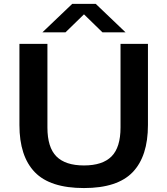

<svg xmlns="http://www.w3.org/2000/svg" viewBox="-20 -968 870 998"><path d="M416.5 9.5Q240.5 9.5 160.8 -73.2Q81 -156 81 -318V-740H226.5V-305.5Q226.5 -202 273.2 -155Q320 -108 416.5 -108Q513 -108 559.8 -155Q606.5 -202 606.5 -305.5V-740H749V-318Q749 -156 669.8 -73.2Q590.5 9.5 416.5 9.5ZM200.5 -800 355.5 -948H477.5L632.5 -800H512.5L416.5 -893.5L320.5 -800Z"/></svg>

Font: Encode Sans Expanded Expanded SemiBold
Style: Regular
Weight: 600
Width: 7
Designer: Multiple Designers
Foundry: Impallari Type
Version: Version 3.000; ttfautohint (v1.8.3) -l 8 -r 50 -G 200 -x 14 